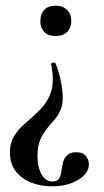

<svg xmlns="http://www.w3.org/2000/svg" viewBox="-20 -381 367 676"><path d="M176 -361Q201 -361 216 -346.5Q231 -332 231 -306Q231 -283 216 -268.5Q201 -254 176 -254Q150 -254 136 -268.5Q122 -283 122 -306Q122 -332 136 -346.5Q150 -361 176 -361ZM164 258Q184 258 190 244Q196 230 197 215Q199 203 202.5 189Q206 175 217 165Q228 155 248 155Q273 155 283 169Q293 183 293 197Q293 229 255.5 252Q218 275 163 275Q124 275 90.5 262Q57 249 36 222.5Q15 196 15 156Q15 122 29.5 98.5Q44 75 64.5 57Q85 39 105 21Q137 -8 151.5 -37Q166 -66 166 -102Q166 -114 164.5 -126.5Q163 -139 160 -156Q159 -159 166.5 -160.5Q174 -162 175 -159Q187 -131 194 -96Q201 -61 201 -39Q201 -10 192 9Q183 28 169.5 43Q156 58 143 74.5Q130 91 121 113Q112 135 112 168Q112 207 126 232.5Q140 258 164 258Z"/></svg>

Font: Cormorant Light SemiBold
Style: Regular
Weight: 600
Version: Version 4.000